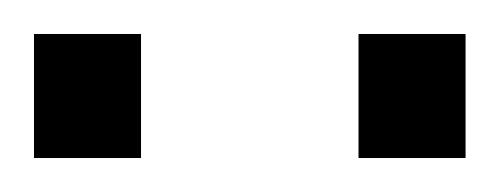

<svg xmlns="http://www.w3.org/2000/svg" viewBox="-20 -720 294 113"><path d="M0 -627V-700H63V-627ZM191 -627V-700H254V-627Z"/></svg>

Font: Saira Semi Condensed Light
Style: Regular
Weight: 300
Width: 4
Designer: Hector Gatti with collaboration of the Omnibus-Type team
Foundry: Omnibus-Type
Version: Version 1.001; ttfautohint (v1.8)